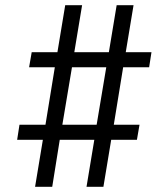

<svg xmlns="http://www.w3.org/2000/svg" viewBox="-20 -737 640 739"><path d="M115 -18 145 -199H46L55 -257H155L191 -478H92L102 -536H201L231 -717H296L266 -536H399L429 -717H494L464 -536H563L554 -478H454L418 -257H517L507 -199H408L378 -18H313L343 -199H210L181 -18ZM220 -257H352L389 -478H257Z"/></svg>

Font: Iosevka Slab Light Extended
Style: Italic
Weight: 300
Width: 7
Italic angle: -9°
Monospace: yes
Designer: Belleve Invis
Foundry: Belleve Invis
Version: Version 11.1.0; ttfautohint (v1.8.3)